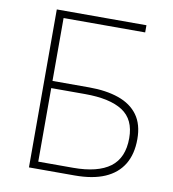

<svg xmlns="http://www.w3.org/2000/svg" viewBox="-81 -798 784 869"><g transform="rotate(10 310.5 -363.0)"><path d="M110 0V-726H522V-693H147V-404H316Q394 -404 451.5 -384Q509 -364 540 -321.5Q571 -279 571 -211Q571 -142 542.5 -95Q514 -48 458.5 -24Q403 0 320 0ZM147 -33H307Q420 -33 477 -75.5Q534 -118 534 -209Q534 -295 475.5 -333Q417 -371 302 -371H147Z"/></g></svg>

Font: Noto Sans HK Thin
Style: Regular
Weight: 100
Designer: Ryoko NISHIZUKA 西塚涼子 (kana, bopomofo & ideographs); Paul D. Hunt (Latin, Greek & Cyrillic); Sandoll Communications 산돌커뮤니
Foundry: Adobe
Version: Version 2.004-H2;hotconv 1.0.118;makeotfexe 2.5.65603